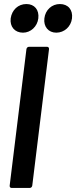

<svg xmlns="http://www.w3.org/2000/svg" viewBox="-20 -932 378 952"><path d="M94 -770C132 -770 165 -800 170 -841C175 -883 151 -912 111 -912C70 -912 39 -883 33 -841C28 -800 53 -770 94 -770ZM259 -770C299 -770 332 -800 337 -841C342 -883 318 -912 277 -912C237 -912 205 -883 200 -841C195 -800 220 -770 259 -770ZM38 0H127C134 0 139 -5 140 -12L223 -688C224 -695 220 -700 213 -700H124C117 -700 112 -695 111 -688L28 -12C27 -5 31 0 38 0Z"/></svg>

Font: Barlow Condensed SemiBold
Style: Italic
Weight: 600
Width: 3
Italic angle: -7°
Designer: Jeremy Tribby
Foundry: Tribby Type
Version: Version 1.422;hotconv 1.0.109;makeotfexe 2.5.65596